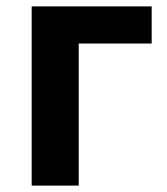

<svg xmlns="http://www.w3.org/2000/svg" viewBox="-20 -580 523 600"><path d="M79 0V-560H454V-444H226V0Z"/></svg>

Font: Source Han Sans TC
Style: Bold
Weight: 700
Designer: Ryoko NISHIZUKA Ë•øÂ°öÊ∂ºÂ≠ê (kana, bopomofo & ideographs); Paul D. Hunt (Latin, Greek & Cyrillic); Sandoll Communicatio
Foundry: Adobe
Version: Version 2.004;hotconv 1.0.118;makeotfexe 2.5.65603